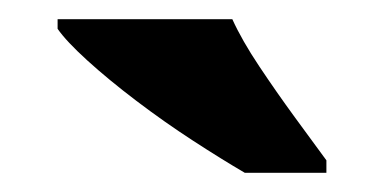

<svg xmlns="http://www.w3.org/2000/svg" viewBox="-20 -786 400 200"><path d="M235 -606Q211 -620 181 -639.5Q151 -659 122 -681Q93 -703 71 -723Q49 -743 40 -756V-766H222Q232 -744 250 -717Q268 -690 287 -664Q306 -638 320 -619V-606Z"/></svg>

Font: Noto Serif SemiCondensed Black
Style: Regular
Weight: 900
Width: 4
Designer: Monotype Design Team
Foundry: Monotype Imaging Inc.
Version: Version 2.014; ttfautohint (v1.8.4.7-5d5b)